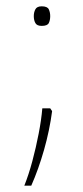

<svg xmlns="http://www.w3.org/2000/svg" viewBox="-20 -462 262 608"><path d="M87 -411Q87 -423 92 -432.5Q97 -442 112 -442Q130 -442 134.5 -432.5Q139 -423 139 -411Q139 -398 134.5 -389Q130 -380 112 -380Q97 -380 92 -389Q87 -398 87 -411ZM139 -119 145 -110Q137 -49 119.5 12.5Q102 74 79 126H57Q71 91 82.5 48Q94 5 102.5 -39Q111 -83 114 -119Z"/></svg>

Font: Noto Sans Kannada SemiCondensed Thin
Style: Regular
Weight: 100
Width: 4
Designer: Jelle Bosma - Monotype Design Team
Foundry: Monotype Imaging Inc.
Version: Version 2.005; ttfautohint (v1.8.4.7-5d5b)